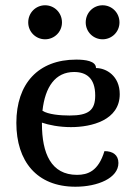

<svg xmlns="http://www.w3.org/2000/svg" viewBox="-20 -694 516 728"><path d="M272 -31C174 -31 139 -112 139 -225V-229C165 -220 205 -212 249 -212C327 -212 434 -238 434 -337C434 -406 383 -436 344 -436C344 -463 303 -468 269 -468C125 -468 42 -377 42 -228C42 -83 119 14 266 14C351 14 429 -19 429 -76C429 -107 407 -121 376 -121C353 -45 313 -31 272 -31ZM261 -421C306 -421 341 -399 341 -332C341 -276 316 -256 244 -256C208 -256 163 -260 141 -274C151 -365 190 -421 261 -421ZM87 -609C87 -573 116 -545 151 -545C186 -545 215 -573 215 -609C215 -646 186 -674 151 -674C116 -674 87 -646 87 -609ZM305 -609C305 -573 334 -545 369 -545C404 -545 433 -573 433 -609C433 -646 404 -674 369 -674C334 -674 305 -646 305 -609Z"/></svg>

Font: Milonga
Style: Regular
Weight: 400
Designer: Pablo Impallari, Brenda Gallo, Rodrigo Fuenzalida
Foundry: Pablo Impallari, Brenda Gallo, Rodrigo Fuenzalida
Version: Version 1.000